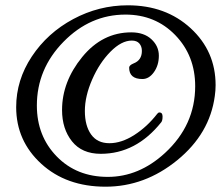

<svg xmlns="http://www.w3.org/2000/svg" viewBox="-20 -705 833 724"><path d="M790 -343Q771 -201 648.5 -101Q526 -1 378 -1Q230 -1 135.5 -87.5Q41 -174 41 -301Q41 -403 100 -492Q159 -581 256 -633Q353 -685 462 -685Q605 -685 699 -598.5Q793 -512 793 -384Q793 -364 790 -343ZM602 -128Q716 -233 716 -380Q716 -495 641 -572.5Q566 -650 453 -650Q320 -650 219.5 -547.5Q119 -445 119 -307Q119 -192 194 -115Q269 -38 386.5 -38Q504 -38 602 -128ZM588 -244Q493 -125 360 -125Q289 -125 251.5 -172Q214 -219 214 -290Q214 -397 290 -490Q366 -583 475 -583Q523 -583 551 -557Q579 -531 579 -495Q579 -459 560.5 -433Q542 -407 517 -407Q467 -407 467 -450Q467 -459 484 -466Q515 -478 515 -513Q515 -530 505.5 -541Q496 -552 477 -552Q438 -552 396.5 -510Q355 -468 327.5 -405Q300 -342 300 -286.5Q300 -231 323.5 -198Q347 -165 392.5 -165Q438 -165 486.5 -196Q535 -227 573 -276Q577 -281 581 -281Q593 -281 593 -265.5Q593 -250 588 -244Z"/></svg>

Font: Playball
Style: Regular
Weight: 400
Designer: Robert E. Leuschke
Foundry: Robert E. Leuschke
Version: Version 1.001